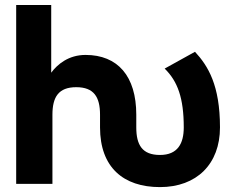

<svg xmlns="http://www.w3.org/2000/svg" viewBox="-20 -743 942 776"><path d="M869.1 -228C869.1 -398.9 820.8 -476.6 768.1 -533.7L645.5 -465.8C697.8 -414.6 722.7 -347.2 722.7 -228C722.7 -163.1 698.2 -116.7 626.5 -116.7C555.2 -116.7 530.8 -156.7 530.8 -228V-279.3C530.8 -435.5 455.6 -521 325.7 -521C256.8 -521 211.9 -482.9 187 -449.2V-722.7H45.4V0H191.9V-279.3C191.9 -350.6 216.3 -390.6 288.1 -390.6C359.9 -390.6 384.3 -350.6 384.3 -279.3V-228C384.3 -66.9 478.5 13.2 626.5 13.2C774.9 13.2 869.1 -80.1 869.1 -228Z"/></svg>

Font: Giphurs ExtraBold
Style: Regular
Weight: 800
Version: Version 1.000